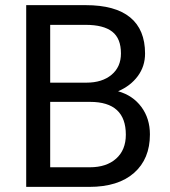

<svg xmlns="http://www.w3.org/2000/svg" viewBox="-20 -731 663 751"><path d="M82.5 0V-710.9H314.9Q430.7 -710.9 489 -663.1Q547.4 -615.2 547.4 -521.5Q547.4 -471.7 519 -433.3Q490.7 -395 441.9 -374Q499.5 -357.9 533 -312.7Q566.4 -267.6 566.4 -205.1Q566.4 -109.4 504.4 -54.7Q442.4 0 329.1 0ZM176.3 -332.5V-76.7H331.1Q396.5 -76.7 434.3 -110.6Q472.2 -144.5 472.2 -204.1Q472.2 -332.5 332.5 -332.5ZM176.3 -407.7H317.9Q379.4 -407.7 416.3 -438.5Q453.1 -469.2 453.1 -522Q453.1 -580.6 418.9 -607.2Q384.8 -633.8 314.9 -633.8H176.3Z"/></svg>

Font: Vazir
Style: Regular
Weight: 400
Designer: Saber Rastikerdar
Foundry: Saber Rastikerdar
Version: Version 30.0.0